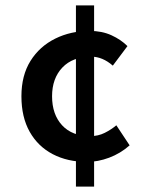

<svg xmlns="http://www.w3.org/2000/svg" viewBox="-20 -653 538 708"><path d="M301 -56Q229 -56 174.5 -84.5Q120 -113 89.5 -167Q59 -221 59 -298Q59 -375 92.5 -428.5Q126 -482 183.5 -510.5Q241 -539 311 -539Q356 -539 391 -523Q426 -507 450 -483L396 -411Q358 -444 317 -444Q248 -444 210 -404Q172 -364 172 -298Q172 -231 209 -191Q246 -151 313 -151Q342 -151 366 -163Q390 -175 409 -191L458 -117Q424 -87 382.5 -71.5Q341 -56 301 -56ZM260 35V-633H327V35Z"/></svg>

Font: Narnoor SemiBold
Style: Regular
Weight: 600
Designer: S. Sridhar Murthy
Foundry: SIL International
Version: Version 3.000